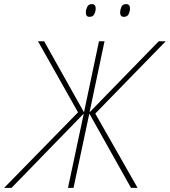

<svg xmlns="http://www.w3.org/2000/svg" viewBox="-52 -915 827 935"><path d="M-32 0 328 -368 133 -714H163L357 -368L430 -714H457L384 -368L721 -714H755L412 -362L618 0H586L383 -362L306 0H279L356 -362L4 0ZM552 -833Q533 -833 533 -854Q533 -867 539 -881Q545 -895 562 -895Q581 -895 581 -874Q581 -860 574.5 -846.5Q568 -833 552 -833ZM384 -833Q366 -833 366 -854Q366 -867 372.5 -881Q379 -895 395 -895Q414 -895 414 -874Q414 -860 407.5 -846.5Q401 -833 384 -833Z"/></svg>

Font: Noto Sans Disp Thin
Style: Italic
Weight: 100
Italic angle: -12°
Designer: Monotype Design Team
Foundry: Monotype Imaging Inc.
Version: Version 2.000;GOOG;noto-source:20170915:90ef993387c0